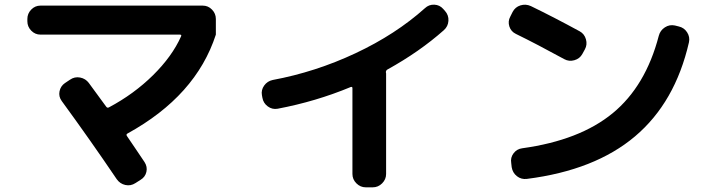

<svg xmlns="http://www.w3.org/2000/svg" viewBox="-20 -751 3040 821"><path d="M153 -603Q130 -603 113.5 -620Q97 -637 97 -660V-670Q97 -693 113.5 -710Q130 -727 153 -727H847Q870 -727 886.5 -710Q903 -693 903 -670V-603Q818 -341 525 -180Q518 -176 523 -169Q537 -149 562 -111.5Q587 -74 598 -58Q611 -38 606 -16Q601 6 581 18L559 32Q539 45 516 40Q493 35 479 15Q366 -152 244 -319Q230 -338 234.5 -360.5Q239 -383 258 -396L279 -410Q299 -424 322.5 -419.5Q346 -415 360 -396Q371 -381 434 -295Q439 -288 446 -292Q553 -349 634.5 -429.5Q716 -510 754 -595Q758 -603 749 -603Z M1102 -333 1100 -344Q1096 -366 1109.5 -385Q1123 -404 1146 -409Q1329 -443 1500.5 -523.5Q1672 -604 1797 -716Q1814 -732 1837 -731Q1860 -730 1875 -713L1883 -704Q1899 -686 1897.5 -662Q1896 -638 1878 -622Q1773 -529 1637 -454Q1630 -450 1630 -442Q1630 -441 1630.5 -439.5Q1631 -438 1631 -437V-7Q1631 16 1614 33Q1597 50 1574 50H1544Q1521 50 1504 33Q1487 16 1487 -7V-374Q1487 -381 1480 -379Q1331 -317 1167 -286Q1144 -282 1125 -296Q1106 -310 1102 -333Z M2186 -606Q2165 -616 2158 -638Q2151 -660 2162 -680L2172 -700Q2183 -721 2205.5 -728Q2228 -735 2250 -725Q2349 -677 2459 -617Q2479 -606 2485.5 -583Q2492 -560 2481 -540L2470 -520Q2459 -500 2436 -493.5Q2413 -487 2393 -498Q2276 -562 2186 -606ZM2882 -638Q2905 -633 2918 -613Q2931 -593 2926 -570Q2867 -313 2695.5 -168Q2524 -23 2233 14Q2209 17 2190.5 2.5Q2172 -12 2168 -36L2166 -54Q2162 -77 2176 -95.5Q2190 -114 2213 -117Q2459 -151 2600 -267Q2741 -383 2797 -598Q2803 -621 2823 -634Q2843 -647 2866 -642Z"/></svg>

Font: Rounded Mplus 1c Bold
Style: Bold
Weight: 700
Version: Version 1.059.20150529